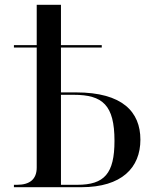

<svg xmlns="http://www.w3.org/2000/svg" viewBox="-20 -780 644 800"><path d="M38 0H319C487 0 565 -81 565 -198C565 -314 490 -395 297 -395H234V-582H404V-592H234V-760H133V-592H38V-582H133V-82C133 -34 105 -10 51 -10H38ZM302 -10H234V-385H287C408 -385 457 -342 457 -193C457 -57 415 -10 302 -10Z"/></svg>

Font: Noto Serif Display
Style: Regular
Weight: 400
Designer: Monotype Design Team
Foundry: Monotype Imaging Inc.
Version: Version 2.009